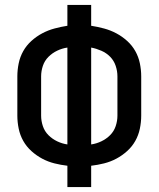

<svg xmlns="http://www.w3.org/2000/svg" viewBox="-20 -755 640 775"><path d="M252 0V-86Q226 -89 200 -95.5Q174 -102 150.5 -114.5Q127 -127 107 -145Q87 -163 74 -186Q61 -209 55.5 -235.5Q50 -262 50 -288V-447Q50 -473 55.5 -499.5Q61 -526 74 -549Q87 -572 107 -590Q127 -608 150.5 -620.5Q174 -633 200 -640Q226 -647 252 -651V-735H348V-651Q374 -647 400 -640Q426 -633 449.5 -620.5Q473 -608 493 -590Q513 -572 526 -549Q539 -526 544.5 -499.5Q550 -473 550 -447V-288Q550 -262 544.5 -235.5Q539 -209 526 -186Q513 -163 493 -145Q473 -127 449.5 -114.5Q426 -102 400 -95.5Q374 -89 348 -86V0ZM252 -172V-563Q231 -560 211 -550.5Q191 -541 175.5 -525.5Q160 -510 153 -489Q146 -468 146 -447V-288Q146 -267 153 -246Q160 -225 175.5 -209.5Q191 -194 211 -184.5Q231 -175 252 -172ZM348 -172Q369 -175 389 -184.5Q409 -194 424.5 -209.5Q440 -225 447 -246Q454 -267 454 -288V-447Q454 -468 447 -489Q440 -510 425 -525.5Q410 -541 389.5 -550Q369 -559 348 -563Z"/></svg>

Font: Iosevka Curly Medium Extended
Style: Regular
Weight: 500
Width: 7
Monospace: yes
Designer: Belleve Invis
Foundry: Belleve Invis
Version: Version 11.1.0; ttfautohint (v1.8.3)